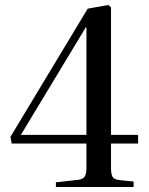

<svg xmlns="http://www.w3.org/2000/svg" viewBox="-20 -753 600 773"><path d="M205 0V-19L295 -29Q316 -32 322 -44Q328 -56 328 -78V-175H27L22 -202L333 -718L416 -733L427 -724V-210H536V-175H427V-75Q427 -53 433 -41.5Q439 -30 461 -28L518 -22V0ZM64 -210H328V-642L326 -644Z"/></svg>

Font: Literata 60pt
Style: Regular
Weight: 400
Designer: Latin by Veronika Burian and Jose Scaglione. Greek by Irene Vlachou. Cyrillic by Vera Evstafieva.
Foundry: TypeTogether
Version: Version 3.002